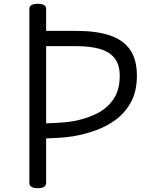

<svg xmlns="http://www.w3.org/2000/svg" viewBox="-20 -973 804 1007"><path d="M178 14Q156 14 145 7Q134 0 134 -14V-926Q134 -940 145 -946.5Q156 -953 178 -953Q200 -953 211 -946.5Q222 -940 222 -926V-811H380Q485 -811 555.5 -787.5Q626 -764 662 -712.5Q698 -661 698 -576Q698 -496 668 -439.5Q638 -383 589 -346.5Q540 -310 481 -289Q422 -268 362 -258Q323 -252 286.5 -250Q250 -248 222 -247V-14Q222 0 211 7Q200 14 178 14ZM222 -326Q242 -327 265 -328Q288 -329 312.5 -331Q337 -333 362 -337Q425 -348 481 -374Q537 -400 572.5 -449Q608 -498 608 -575Q608 -632 582.5 -666Q557 -700 506 -715.5Q455 -731 380 -731H222Z"/></svg>

Font: Playwrite US Modern
Style: Regular
Weight: 400
Designer: Veronika Burian, José Scaglione
Foundry: TypeTogether
Version: Version 1.002